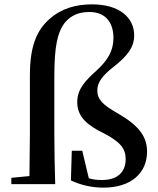

<svg xmlns="http://www.w3.org/2000/svg" viewBox="-20 -844 724 880"><path d="M114 0H233C231 -77 229 -155 229 -232V-493C229 -630 243 -697 278 -741C307 -775 343 -789 390 -789C466 -789 500 -738 500 -670C500 -610 473 -568 425 -523C372 -475 334 -437 334 -376C334 -306 384 -268 456 -233C533 -193 556 -162 556 -114C556 -59 522 -19 448 -19C424 -19 406 -21 387 -27L357 -153H309L305 -17C352 5 402 16 454 16C581 16 654 -51 654 -149C654 -216 619 -267 522 -323C450 -364 426 -388 426 -430C426 -467 451 -499 501 -538C562 -586 595 -626 595 -682C595 -762 529 -824 402 -824C329 -824 262 -806 207 -757C149 -706 117 -634 117 -498V-232L115 -37L32 -29V0Z"/></svg>

Font: GenKiMin2 TW SB
Style: Regular
Weight: 600
Version: Version 2.100;PS 2.1;hotconv 16.6.51;makeotf.lib2.5.65220 DE